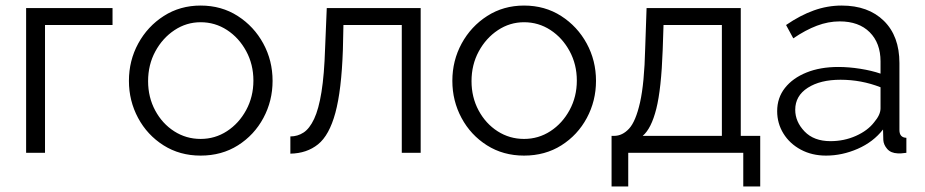

<svg xmlns="http://www.w3.org/2000/svg" viewBox="-20 -550 3329 691"><path d="M74 0V-521H385V-460H142V0Z M702 10Q627 10 568.5 -27Q510 -64 477 -125.5Q444 -187 444 -259Q444 -332 477.5 -393.5Q511 -455 569.5 -492.5Q628 -530 702 -530Q777 -530 835.5 -492.5Q894 -455 927.5 -393.5Q961 -332 961 -259Q961 -187 928 -125.5Q895 -64 836.5 -27Q778 10 702 10ZM513 -258Q513 -200 538.5 -152.5Q564 -105 607 -77.5Q650 -50 702 -50Q754 -50 797 -78Q840 -106 866 -154Q892 -202 892 -260Q892 -318 866 -366Q840 -414 797 -442Q754 -470 702 -470Q651 -470 608 -441.5Q565 -413 539 -365Q513 -317 513 -258Z M1025 3V-59Q1051 -59 1072.5 -73Q1094 -87 1110.5 -122Q1127 -157 1137 -219Q1147 -281 1150 -376L1156 -521H1494V0H1426V-460H1216L1214 -370Q1209 -225 1187 -144Q1165 -63 1124.5 -30.5Q1084 2 1025 3Z M1866 10Q1791 10 1732.5 -27Q1674 -64 1641 -125.5Q1608 -187 1608 -259Q1608 -332 1641.5 -393.5Q1675 -455 1733.5 -492.5Q1792 -530 1866 -530Q1941 -530 1999.5 -492.5Q2058 -455 2091.5 -393.5Q2125 -332 2125 -259Q2125 -187 2092 -125.5Q2059 -64 2000.5 -27Q1942 10 1866 10ZM1677 -258Q1677 -200 1702.5 -152.5Q1728 -105 1771 -77.5Q1814 -50 1866 -50Q1918 -50 1961 -78Q2004 -106 2030 -154Q2056 -202 2056 -260Q2056 -318 2030 -366Q2004 -414 1961 -442Q1918 -470 1866 -470Q1815 -470 1772 -441.5Q1729 -413 1703 -365Q1677 -317 1677 -258Z M2181 121V-61H2190Q2220 -61 2244 -87Q2268 -113 2283.5 -181.5Q2299 -250 2302 -376L2307 -521H2646V-61H2716V121H2655V0H2241V121ZM2293 -61H2578V-460H2368L2365 -370Q2360 -230 2342 -158.5Q2324 -87 2293 -61Z M2777 -150Q2777 -198 2805 -233.5Q2833 -269 2882.5 -289Q2932 -309 2997 -309Q3035 -309 3076 -302.5Q3117 -296 3149 -285V-329Q3149 -395 3110 -434Q3071 -473 3002 -473Q2961 -473 2920 -457.5Q2879 -442 2835 -412L2809 -460Q2860 -495 2909 -512.5Q2958 -530 3009 -530Q3105 -530 3161 -475Q3217 -420 3217 -323V-82Q3217 -55 3242 -54V0Q3220 3 3211 2Q3186 1 3173 -14Q3160 -29 3159 -46L3158 -84Q3123 -39 3067 -14.5Q3011 10 2953 10Q2902 10 2862 -11.5Q2822 -33 2799.5 -69.5Q2777 -106 2777 -150ZM3126 -110Q3149 -137 3149 -160V-236Q3080 -263 3005 -263Q2932 -263 2887 -234Q2842 -205 2842 -155Q2842 -112 2875.5 -77Q2909 -42 2969 -42Q3018 -42 3060.5 -61Q3103 -80 3126 -110Z"/></svg>

Font: Raleway
Style: Regular
Weight: 400
Designer: Matt McInerney, Pablo Impallari, Rodrigo Fuenzalida
Foundry: Matt McInerney, Pablo Impallari, Rodrigo Fuenzalida
Version: Version 4.101;RELEASE